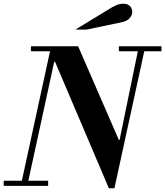

<svg xmlns="http://www.w3.org/2000/svg" viewBox="-30 -1004 892 1037"><path d="M558 13 267 -671H263L273 -754H392L612 -248H616L578 13ZM-10 0V-28H230V0ZM82 0 246 -754H281L117 0ZM137 -727V-754H392V-727ZM562 13 720 -754H755L588 13ZM612 -727V-754H842V-727ZM377 -844 551 -950Q581 -969 599.5 -976.5Q618 -984 636 -984Q659 -984 671.5 -971.5Q684 -959 684 -940Q684 -921 669.5 -905Q655 -889 623 -883L437 -844Z"/></svg>

Font: Libre Bodoni Medium
Style: Italic
Weight: 500
Italic angle: -13°
Designer: Pablo Impallari, Rodrigo Fuenzalida
Foundry: Impallari Type
Version: Version 2.005;gftools[0.9.23]